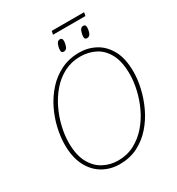

<svg xmlns="http://www.w3.org/2000/svg" viewBox="-217 -1063 1111 1207"><g transform="rotate(-30 338.5 -459.0)"><path d="M339 -904 344 -929H579L574 -904ZM345 -778Q338 -778 333 -782Q328 -786 328 -797Q328 -816 336 -837Q344 -858 362 -858Q379 -858 379 -838Q379 -817 371.5 -797.5Q364 -778 345 -778ZM514 -778Q507 -778 502 -782Q497 -786 497 -797Q497 -816 505 -837Q513 -858 531 -858Q548 -858 548 -838Q548 -817 540.5 -797.5Q533 -778 514 -778ZM297 11Q230 11 175.5 -20.5Q121 -52 89 -114Q57 -176 57 -266Q57 -324 71.5 -387Q86 -450 115.5 -510Q145 -570 189 -618.5Q233 -667 292 -696Q351 -725 424 -725Q487 -725 541 -696Q595 -667 628 -606.5Q661 -546 661 -450Q661 -395 646.5 -332Q632 -269 603.5 -208.5Q575 -148 531 -98Q487 -48 429 -18.5Q371 11 297 11ZM300 -14Q365 -14 418 -42Q471 -70 511.5 -116.5Q552 -163 579 -220.5Q606 -278 619.5 -337.5Q633 -397 633 -449Q633 -539 604 -594Q575 -649 526 -674.5Q477 -700 417 -700Q353 -700 300 -672.5Q247 -645 207 -598.5Q167 -552 140 -495.5Q113 -439 99 -379Q85 -319 85 -266Q85 -177 115 -121.5Q145 -66 194 -40Q243 -14 300 -14Z"/></g></svg>

Font: Noto Serif Thin
Style: Italic
Weight: 100
Italic angle: -12°
Designer: Monotype Design Team
Foundry: Monotype Imaging Inc.
Version: Version 2.014; ttfautohint (v1.8.4.7-5d5b)